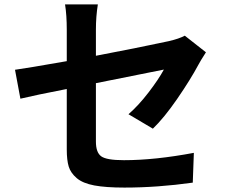

<svg xmlns="http://www.w3.org/2000/svg" viewBox="-20 -809 1040 869"><path d="M671.9 -226.6 561.5 -292Q607.4 -332 652.3 -390.6Q697.3 -449.2 721.7 -494.1L414.1 -432.6V-168Q414.1 -119.1 438 -101.6Q461.9 -84 541 -84Q680.7 -84 857.4 -117.2L852.5 17.6Q693.4 40 543 40Q459 40 406.7 30.3Q354.5 20.5 327.1 -2.9Q299.8 -26.4 291 -55.2Q282.2 -84 282.2 -132.8V-406.2Q141.6 -378.9 72.3 -362.3L47.9 -493.2Q98.6 -500 282.2 -532.2V-674.8Q282.2 -740.2 274.4 -789.1H422.9Q414.1 -734.4 414.1 -674.8V-556.6Q594.7 -590.8 745.1 -623Q791 -633.8 816.4 -647.5L912.1 -572.3Q885.7 -531.2 878.9 -517.6Q841.8 -448.2 782.2 -361.8Q722.7 -275.4 671.9 -226.6Z"/></svg>

Font: GenEi Gothic M Regular
Style: Bold
Weight: 700
Designer: o_tamon (Modified); [Source Han Sans]
Ryoko NISHIZUKA  (kana & ideographs); Paul D. Hunt (Latin, Greek & Cyrillic); Wenl
Version: Version 1.1a;Original Version 1.004